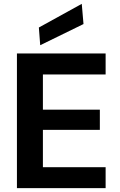

<svg xmlns="http://www.w3.org/2000/svg" viewBox="-20 -978 622 998"><path d="M68 0V-700H529V-591H203V-408H499V-303H203V-109H529V0ZM189 -743 182 -835 405 -958 414 -853Z"/></svg>

Font: DM Sans 18pt
Style: Bold
Weight: 700
Designer: Colophon Foundry, Jonny Pinhorn
Foundry: Colophon Foundry
Version: Version 4.004;gftools[0.9.30]